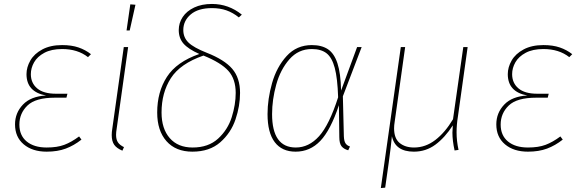

<svg xmlns="http://www.w3.org/2000/svg" viewBox="-20 -757 2931 971"><path d="M56 -128Q56 -186 96 -228Q136 -270 213 -274Q114 -292 114 -382Q114 -417 133.5 -451Q153 -485 194 -507Q235 -529 294 -529Q342 -529 377 -517Q412 -505 440 -483L425 -468Q373 -509 294 -509Q240 -509 204.5 -490Q169 -471 152.5 -442Q136 -413 136 -382Q136 -337 168 -310Q200 -283 263 -283H321L316 -263H258Q160 -263 119 -223.5Q78 -184 78 -127Q78 -72 115 -41.5Q152 -11 216 -11Q269 -11 305 -24.5Q341 -38 380 -67L392 -51Q354 -21 312.5 -5.5Q271 10 216 10Q144 10 100 -27Q56 -64 56 -128Z M570 -106Q567 -88 567 -75Q567 -51 576.5 -37Q586 -23 607 -13L599 5Q570 -7 557.5 -25Q545 -43 545 -74Q545 -89 548 -107L606 -519H628ZM639 -735 665 -733 636 -603H620Z M1203 -683 1188 -669Q1158 -693 1125.5 -704.5Q1093 -716 1052 -716Q982 -716 944.5 -684Q907 -652 907 -605Q907 -567 933.5 -541.5Q960 -516 1026 -490Q1115 -455 1154.5 -409Q1194 -363 1194 -287Q1194 -221 1171 -153Q1148 -85 1094 -37.5Q1040 10 953 10Q869 10 822 -43Q775 -96 775 -188Q775 -292 824 -368Q873 -444 988 -484Q932 -509 908 -536.5Q884 -564 884 -605Q884 -641 904 -671Q924 -701 962 -719Q1000 -737 1052 -737Q1136 -737 1203 -683ZM797 -188Q797 -106 838.5 -58.5Q880 -11 954 -11Q1034 -11 1083 -56Q1132 -101 1152 -164.5Q1172 -228 1172 -287Q1172 -357 1135 -398.5Q1098 -440 1009 -476Q891 -435 844 -361.5Q797 -288 797 -188Z M1705 -299 1786 -519H1809L1714 -270L1719 -68Q1720 -43 1727.5 -32Q1735 -21 1750 -16L1741 3Q1719 -3 1707.5 -17Q1696 -31 1696 -64L1694 -225Q1652 -99 1600 -44.5Q1548 10 1475 10Q1406 10 1369.5 -38Q1333 -86 1333 -180Q1333 -256 1356 -337Q1379 -418 1429.5 -473.5Q1480 -529 1557 -529Q1607 -529 1638.5 -508Q1670 -487 1686.5 -437Q1703 -387 1705 -299ZM1356 -180Q1356 -11 1476 -11Q1542 -11 1593.5 -68Q1645 -125 1690 -265Q1687 -361 1673 -413.5Q1659 -466 1631.5 -487.5Q1604 -509 1557 -509Q1489 -509 1443.5 -457Q1398 -405 1377 -329Q1356 -253 1356 -180Z M2289 -88Q2289 -44 2299 1L2279 4Q2268 -46 2268 -86Q2268 -95 2270 -123Q2230 -61 2182 -25.5Q2134 10 2073 10Q1979 10 1962 -68Q1957 -14 1946 65L1928 192L1906 194L2007 -519H2029L1976 -141Q1973 -123 1973 -108Q1973 -57 2001 -34Q2029 -11 2074 -11Q2132 -11 2181.5 -49Q2231 -87 2271 -154L2323 -519H2345L2296 -169Q2289 -126 2289 -88Z M2490 -128Q2490 -186 2530 -228Q2570 -270 2647 -274Q2548 -292 2548 -382Q2548 -417 2567.5 -451Q2587 -485 2628 -507Q2669 -529 2728 -529Q2776 -529 2811 -517Q2846 -505 2874 -483L2859 -468Q2807 -509 2728 -509Q2674 -509 2638.5 -490Q2603 -471 2586.5 -442Q2570 -413 2570 -382Q2570 -337 2602 -310Q2634 -283 2697 -283H2755L2750 -263H2692Q2594 -263 2553 -223.5Q2512 -184 2512 -127Q2512 -72 2549 -41.5Q2586 -11 2650 -11Q2703 -11 2739 -24.5Q2775 -38 2814 -67L2826 -51Q2788 -21 2746.5 -5.5Q2705 10 2650 10Q2578 10 2534 -27Q2490 -64 2490 -128Z"/></svg>

Font: Fira Sans Thin
Style: Italic
Weight: 250
Italic angle: -8°
Designer: Carrois Corporate & Edenspiekermann AG
Foundry: Carrois Corporate GbR & Edenspiekermann AG
Version: Version 4.203